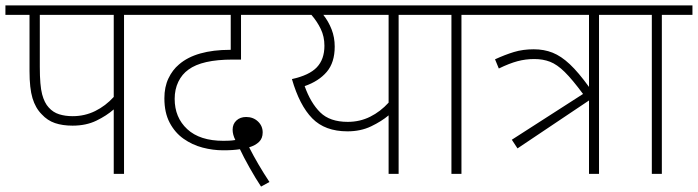

<svg xmlns="http://www.w3.org/2000/svg" viewBox="-20 -642 2577 709"><path d="M438 -587V0H400V-238Q374 -215 336 -196.5Q298 -178 248 -178Q211 -178 183 -187.5Q155 -197 134 -220Q111 -243 100 -279.5Q89 -316 89 -379V-587H0V-622H550V-587ZM400 -587H127V-395Q127 -326 135.5 -294Q144 -262 160 -245Q176 -227 198.5 -220Q221 -213 248 -213Q293 -213 331.5 -232Q370 -251 400 -284Z M944 47Q924 17 901.5 -23Q879 -63 866 -91Q853 -89 838.5 -88Q824 -87 804 -87Q766 -87 728 -97Q690 -107 658 -129.5Q626 -152 606.5 -189Q587 -226 587 -279Q587 -321 602 -352.5Q617 -384 641 -404Q672 -431 719.5 -444.5Q767 -458 829 -458H832V-587H535V-622H1029V-587H870V-422H839Q726 -422 676 -385Q652 -368 638.5 -340Q625 -312 625 -277Q625 -208 671.5 -165Q718 -122 805 -122Q815 -122 826 -122.5Q837 -123 849 -125Q839 -145 839 -163Q839 -184 853 -197Q867 -210 889 -210Q915 -210 932.5 -193.5Q950 -177 950 -153Q950 -131 936.5 -118Q923 -105 900 -98Q932 -35 975 30Z M1565 -622V-587H1452V0H1415V-216Q1389 -194 1350.5 -175.5Q1312 -157 1263 -157Q1180 -157 1133 -205Q1086 -253 1058 -350Q1122 -364 1150 -393.5Q1178 -423 1178 -473Q1178 -507 1164.5 -535Q1151 -563 1130 -587H1014V-622ZM1105 -324Q1127 -262 1162.5 -227Q1198 -192 1264 -192Q1309 -192 1347 -211Q1385 -230 1415 -263V-587H1174Q1193 -563 1204.5 -533.5Q1216 -504 1216 -470Q1216 -411 1186.5 -376.5Q1157 -342 1105 -324Z M1684 -587V0H1647V-587H1550V-622H1797V-587Z M1891 -94 1870 -126 2133 -295Q2093 -349 2065 -376.5Q2037 -404 2011 -414Q1985 -424 1953 -424Q1921 -424 1891 -416Q1861 -408 1822 -389L1808 -423Q1845 -440 1878 -450Q1911 -460 1951 -460Q1989 -460 2020.5 -447.5Q2052 -435 2084 -405Q2116 -375 2155 -321V-587H1782V-622H2305V-587H2192V0H2155V-271Z M2424 -587V0H2387V-587H2290V-622H2537V-587Z"/></svg>

Font: Noto Sans Devanagari ExtraLight
Style: Regular
Weight: 200
Designer: Jelle Bosma - Monotype Design Team
Foundry: Monotype Imaging Inc.
Version: Version 2.004; ttfautohint (v1.8.4.7-5d5b)